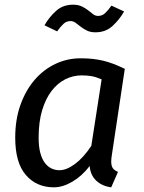

<svg xmlns="http://www.w3.org/2000/svg" viewBox="-20 -788 615 820"><path d="M458 -128Q455 -110 455 -99Q455 -79 462 -69.5Q469 -60 484 -54L455 12Q416 7 391 -16.5Q366 -40 363 -79Q330 -36 289 -12Q248 12 210 12Q136 12 90.5 -40.5Q45 -93 45 -200Q45 -278 67.5 -340.5Q90 -403 128 -447Q166 -491 216.5 -515Q267 -539 324 -539Q352 -539 375 -536.5Q398 -534 419.5 -529Q441 -524 463.5 -515.5Q486 -507 513 -494ZM234 -61Q264 -61 300 -87.5Q336 -114 370 -165L414 -449Q391 -459 372.5 -462.5Q354 -466 329 -466Q292 -466 259 -449.5Q226 -433 200.5 -400Q175 -367 160 -317Q145 -267 145 -200Q145 -162 152 -135.5Q159 -109 171.5 -92.5Q184 -76 200 -68.5Q216 -61 234 -61ZM388 -650Q366 -650 351 -657.5Q336 -665 324.5 -674Q313 -683 303 -690.5Q293 -698 281 -698Q264 -698 251.5 -686.5Q239 -675 224 -654L170 -680Q190 -715 219.5 -741.5Q249 -768 292 -768Q314 -768 329.5 -760.5Q345 -753 356.5 -744Q368 -735 377.5 -727.5Q387 -720 399 -720Q416 -720 428.5 -731.5Q441 -743 456 -764L510 -739Q490 -704 460.5 -677Q431 -650 388 -650Z"/></svg>

Font: Yekcdsyqcyvpieeyorgstswgcgt
Style: Regular
Weight: 400
Italic angle: -8°
Designer: Carrois Corporate & Edenspiekermann
Foundry: Carrois Corporate GbR & Edenspiekermann AG
Version: Version 2.001